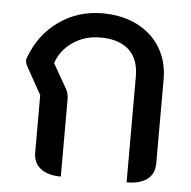

<svg xmlns="http://www.w3.org/2000/svg" viewBox="-47 -640 691 695"><g transform="rotate(5 298.5 -292.0)"><path d="M99 -69V-278L45 -375Q37 -389 37 -399Q37 -405 40 -411Q71 -495 140.5 -544Q210 -593 298 -593Q370 -593 424.5 -565.5Q479 -538 509 -488.5Q539 -439 539 -374V-69Q539 -31 513 -11Q487 9 438 9V-375Q438 -439 402 -472Q366 -505 298 -505Q242 -505 198.5 -475.5Q155 -446 139 -398L191 -307Q199 -292 199 -271V9Q152 9 125.5 -11.5Q99 -32 99 -69Z"/></g></svg>

Font: K2D Medium
Style: Regular
Weight: 500
Designer: Katatrad Aksorn Co.,Ltd.
Foundry: Cadson Demak Co.,Ltd.
Version: Version 1.000; ttfautohint (v1.6)